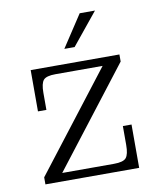

<svg xmlns="http://www.w3.org/2000/svg" viewBox="-80 -765 684 829"><g transform="rotate(-10 262.0 -351.0)"><path d="M52 -31 384 -461 464 -466 132 -36ZM52 0V-31L132 -36H463V0ZM75 -316V-461H177Q137 -461 124.5 -446.5Q112 -432 112 -391V-316ZM359 -36Q400 -36 412.5 -51Q425 -66 425 -107V-190H463V-36ZM75 -461V-497H464V-466L384 -461ZM234 -562 326 -702H393L279 -562Z"/></g></svg>

Font: Montagu Slab 144pt Light
Style: Regular
Weight: 300
Designer: Florian Karsten
Foundry: Florian Karsten
Version: Version 1.000